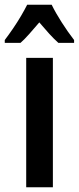

<svg xmlns="http://www.w3.org/2000/svg" viewBox="-50 -786 331 806"><path d="M172 0H60V-543H172ZM167 -766Q183 -733 208.5 -693Q234 -653 261 -618V-606H195Q176 -623 156.5 -644.5Q137 -666 115 -692Q93 -666 72.5 -643Q52 -620 36 -606H-30V-618Q-14 -639 4.5 -666Q23 -693 38.5 -719.5Q54 -746 64 -766Z"/></svg>

Font: Noto Sans Arabic ExtCond SemBd
Style: Regular
Weight: 600
Width: 2
Designer: Monotype Design Team, Nadine Chahine, Nizar Qandah and Khaled Hosny
Foundry: Monotype Imaging Inc.
Version: Version 2.012; ttfautohint (v1.8.4.7-5d5b)